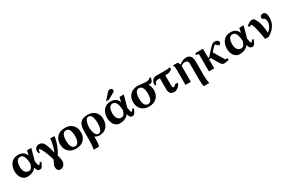

<svg xmlns="http://www.w3.org/2000/svg" viewBox="167 -2322 6166 4140"><g transform="rotate(-30 3250.0 -251.5)"><path d="M602.1 -126H643.1Q641.6 -120.1 638.7 -110.8Q635.7 -101.6 626 -77.9Q616.2 -54.2 605.7 -35.9Q595.2 -17.6 578.6 -2.7Q562 12.2 544.9 12.2Q501 12.2 479.7 -11.2Q458.5 -34.7 448.2 -86.9Q364.3 12.2 229 12.2Q190.4 12.2 158.2 -2Q126 -16.1 104.2 -39.8Q82.5 -63.5 67.6 -94.7Q52.7 -126 45.9 -159.7Q39.1 -193.4 39.1 -228Q39.1 -280.8 53.2 -328.1Q67.4 -375.5 95.5 -414.8Q123.5 -454.1 170.9 -477.1Q218.3 -500 279.8 -500Q424.8 -500 473.1 -373L499 -487.8H605L525.9 -198.2Q527.8 -188.5 530.5 -175.3Q533.2 -162.1 534.7 -154.1Q536.1 -146 538.3 -135.7Q540.5 -125.5 542.2 -119.4Q543.9 -113.3 545.9 -106.4Q547.9 -99.6 549.8 -95.7Q551.8 -91.8 554.2 -88.4Q556.6 -85 559.3 -83.5Q562 -82 564.9 -82Q574.7 -82 584 -93Q593.3 -104 597.7 -115.2ZM419.9 -205.1 418 -227.1Q414.6 -258.8 411.1 -281.7Q407.7 -304.7 401.9 -331.1Q396 -357.4 387.2 -375.5Q378.4 -393.6 366.5 -408.9Q354.5 -424.3 337.2 -432.1Q319.8 -439.9 297.9 -439.9Q186 -439.9 186 -245.1Q186 -200.7 199.5 -164.1Q212.9 -127.4 241.7 -103.8Q270.5 -80.1 310.1 -80.1Q353.5 -80.1 377 -109.6Q400.4 -139.2 419.9 -205.1Z M1058.6 -460H1163.6Q1163.6 -392.6 1116 -260.3Q1068.4 -127.9 1015.6 -64Q1044.9 33.2 1044.9 92.8Q1044.9 150.4 1009 190.7Q973.1 231 920.9 231Q896 231 878.4 220.9Q860.8 210.9 852.1 193.8Q843.3 176.8 839.6 158.9Q835.9 141.1 835.9 120.1Q835.9 99.6 849.9 66.4Q863.8 33.2 879.6 4.2Q895.5 -24.9 897 -29.8Q883.3 -86.4 853 -168.5Q822.8 -250.5 789.8 -314.7Q756.8 -378.9 740.7 -378.9Q716.8 -378.9 716.8 -306.2H685.5Q675.8 -338.9 675.8 -373Q675.8 -417 709 -446Q742.2 -475.1 785.6 -475.1Q804.7 -475.1 821.3 -470.7Q837.9 -466.3 850.3 -458Q862.8 -449.7 872.6 -441.4Q882.3 -433.1 890.1 -421.9Q897.9 -410.6 902.1 -403.8Q906.2 -397 910.9 -387.7Q915.5 -378.4 915.5 -377.9Q942.9 -312 953.9 -275.4Q964.8 -238.8 984.9 -147.9Q1007.8 -201.2 1031.7 -282.2Q1043 -319.3 1050.8 -368.9Q1058.6 -418.5 1058.6 -460Z M1702.6 -241.2Q1702.6 -127.9 1631.3 -57.9Q1560.1 12.2 1437.5 12.2Q1322.3 12.2 1251.5 -56.4Q1180.7 -125 1180.7 -242.2Q1180.7 -362.8 1253.2 -431.4Q1325.7 -500 1444.3 -500Q1565.9 -500 1634.3 -428.7Q1702.6 -357.4 1702.6 -241.2ZM1552.2 -242.2Q1552.2 -277.8 1547.4 -310.1Q1542.5 -342.3 1531 -373.8Q1519.5 -405.3 1496.3 -424.1Q1473.1 -442.9 1440.4 -442.9Q1414.6 -442.9 1394.5 -430.4Q1374.5 -418 1362.8 -398.7Q1351.1 -379.4 1343.5 -352.3Q1335.9 -325.2 1333.3 -299.8Q1330.6 -274.4 1330.6 -246.1Q1330.6 -209.5 1335.2 -177.5Q1339.8 -145.5 1351.1 -113.5Q1362.3 -81.5 1385.3 -62.7Q1408.2 -43.9 1441.4 -43.9Q1473.6 -43.9 1496.6 -61.8Q1519.5 -79.6 1531 -110.4Q1542.5 -141.1 1547.4 -173.1Q1552.2 -205.1 1552.2 -242.2Z M2013.2 -500Q2065.4 -500 2111.1 -482.9Q2156.7 -465.8 2190.4 -434.8Q2224.1 -403.8 2243.7 -357.9Q2263.2 -312 2263.2 -256.8Q2263.2 -129.4 2197.8 -56.6Q2132.3 16.1 2018.1 16.1Q1959 16.1 1903.8 -19V60.1Q1903.8 150.4 1885.7 220.2H1749Q1771 132.3 1771 -2V-189Q1771 -220.2 1771.7 -242.9Q1772.5 -265.6 1775.4 -293.7Q1778.3 -321.8 1783.2 -342.3Q1788.1 -362.8 1796.9 -385.5Q1805.7 -408.2 1818.1 -424.1Q1830.6 -439.9 1848.9 -455.3Q1867.2 -470.7 1890.6 -479.7Q1914.1 -488.8 1945.1 -494.4Q1976.1 -500 2013.2 -500ZM2112.8 -231Q2112.8 -456.1 2006.8 -456.1Q1979.5 -456.1 1958.3 -432.9Q1937 -409.7 1925.8 -374.8Q1914.6 -339.8 1909.2 -305.7Q1903.8 -271.5 1903.8 -242.2Q1903.8 -210 1909.9 -174.3Q1916 -138.7 1927.7 -104.2Q1939.5 -69.8 1961.2 -47.4Q1982.9 -24.9 2010.7 -24.9Q2036.1 -24.9 2055.4 -40.3Q2074.7 -55.7 2085.2 -77.9Q2095.7 -100.1 2102.3 -129.9Q2108.9 -159.7 2110.8 -183.3Q2112.8 -207 2112.8 -231Z M2905.8 -126H2946.8Q2945.3 -120.1 2942.4 -110.8Q2939.5 -101.6 2929.7 -77.9Q2919.9 -54.2 2909.4 -35.9Q2898.9 -17.6 2882.3 -2.7Q2865.7 12.2 2848.6 12.2Q2804.7 12.2 2783.4 -11.2Q2762.2 -34.7 2752 -86.9Q2668 12.2 2532.7 12.2Q2494.1 12.2 2461.9 -2Q2429.7 -16.1 2408 -39.8Q2386.2 -63.5 2371.3 -94.7Q2356.4 -126 2349.6 -159.7Q2342.8 -193.4 2342.8 -228Q2342.8 -280.8 2356.9 -328.1Q2371.1 -375.5 2399.2 -414.8Q2427.2 -454.1 2474.6 -477.1Q2522 -500 2583.5 -500Q2728.5 -500 2776.9 -373L2802.7 -487.8H2908.7L2829.6 -198.2Q2831.5 -188.5 2834.2 -175.3Q2836.9 -162.1 2838.4 -154.1Q2839.8 -146 2842 -135.7Q2844.2 -125.5 2845.9 -119.4Q2847.7 -113.3 2849.6 -106.4Q2851.6 -99.6 2853.5 -95.7Q2855.5 -91.8 2857.9 -88.4Q2860.4 -85 2863 -83.5Q2865.7 -82 2868.7 -82Q2878.4 -82 2887.7 -93Q2897 -104 2901.4 -115.2ZM2723.6 -205.1 2721.7 -227.1Q2718.3 -258.8 2714.8 -281.7Q2711.4 -304.7 2705.6 -331.1Q2699.7 -357.4 2690.9 -375.5Q2682.1 -393.6 2670.2 -408.9Q2658.2 -424.3 2640.9 -432.1Q2623.5 -439.9 2601.6 -439.9Q2489.7 -439.9 2489.7 -245.1Q2489.7 -200.7 2503.2 -164.1Q2516.6 -127.4 2545.4 -103.8Q2574.2 -80.1 2613.8 -80.1Q2657.2 -80.1 2680.7 -109.6Q2704.1 -139.2 2723.6 -205.1ZM2760.7 -681.2Q2760.7 -670.9 2752.9 -658Q2745.1 -645 2734.9 -639.2L2572.8 -550.8H2502.9L2639.6 -702.1Q2656.7 -720.7 2669.7 -727.3Q2682.6 -733.9 2702.6 -733.9Q2732.4 -733.9 2746.6 -718Q2760.7 -702.1 2760.7 -681.2Z M3595.2 -521Q3589.8 -474.6 3581.5 -453.1Q3559.6 -399.4 3508.3 -398.9Q3483.9 -398.9 3474.1 -400.9Q3519.5 -333 3519.5 -241.2Q3519.5 -128.4 3448.7 -58.1Q3377.9 12.2 3255.4 12.2Q3140.1 12.2 3069.3 -56.4Q2998.5 -125 2998.5 -242.2Q2998.5 -362.8 3071 -431.4Q3143.6 -500 3262.2 -500Q3293.5 -500 3354 -491Q3414.6 -481.9 3462.4 -481.9Q3553.2 -481.9 3557.1 -521ZM3370.1 -242.2Q3370.1 -277.8 3365.2 -310.1Q3360.4 -342.3 3348.9 -373.8Q3337.4 -405.3 3314.2 -424.1Q3291 -442.9 3258.3 -442.9Q3232.4 -442.9 3212.4 -430.4Q3192.4 -418 3180.7 -398.7Q3168.9 -379.4 3161.4 -352.3Q3153.8 -325.2 3151.1 -299.8Q3148.4 -274.4 3148.4 -246.1Q3148.4 -217.8 3150.9 -192.1Q3153.3 -166.5 3160.9 -138.4Q3168.5 -110.4 3180.2 -90.3Q3191.9 -70.3 3212.2 -57.1Q3232.4 -43.9 3259.3 -43.9Q3291.5 -43.9 3314.5 -62Q3337.4 -80.1 3348.9 -110.8Q3360.4 -141.6 3365.2 -173.6Q3370.1 -205.6 3370.1 -242.2Z M4046.9 -126Q4034.2 -89.4 4013.2 -61.5Q3992.2 -33.7 3968.8 -18.3Q3945.3 -2.9 3922.9 4.6Q3900.4 12.2 3879.9 12.2Q3856.4 12.2 3835.9 5.9Q3815.4 -0.5 3796.9 -14.9Q3778.3 -29.3 3767.6 -57.1Q3756.8 -85 3756.8 -123V-399.9H3711.9Q3684.1 -399.9 3665.3 -389.4Q3646.5 -378.9 3636.7 -363.5Q3627 -348.1 3616.7 -320.8H3585Q3585 -345.7 3585.9 -358.9Q3590.8 -410.6 3623.3 -449.2Q3655.8 -487.8 3708 -487.8H3932.1Q3961.4 -487.8 4002.4 -490.2Q4043.5 -492.7 4055.2 -497.1L4066.9 -460Q4057.1 -441.9 4022.2 -422.6Q3987.3 -403.3 3952.1 -399.9H3890.1V-133.8Q3890.1 -86.9 3919.9 -86.9Q3955.1 -86.9 3974.1 -126Z M4164.1 0V-359.9Q4164.1 -412.1 4159.7 -439.9Q4155.3 -467.8 4136.7 -500H4254.9Q4276.9 -479.5 4291 -432.1Q4379.4 -505.9 4464.8 -505.9Q4607.9 -505.9 4607.9 -330.1V37.1Q4607.9 82.5 4614 136.2Q4620.1 189.9 4630.9 220.2H4494.1Q4475.1 169.9 4475.1 63V-339.8Q4475.1 -370.1 4468.3 -390.1Q4461.4 -410.2 4448.2 -419.2Q4435.1 -428.2 4422.4 -431.2Q4409.7 -434.1 4391.1 -434.1Q4365.2 -434.1 4343.8 -424.3Q4322.3 -414.6 4296.9 -395V0Z M5238.8 -46.9V0Q5165.5 16.1 5113.8 16.1Q5072.3 16.1 5036.6 -41L4926.8 -226.1H4879.9V0H4746.6V-415Q4746.6 -424.3 4740.2 -430.7Q4733.9 -437 4724.6 -438L4687.5 -440.9V-487.8H4879.9V-259.8H4901.9L5025.9 -397.9Q5030.8 -402.8 5048.3 -420.9Q5065.9 -439 5072.5 -445.1Q5079.1 -451.2 5094.7 -464.4Q5110.4 -477.5 5120.8 -482.4Q5131.3 -487.3 5146.7 -492.2Q5162.1 -497.1 5177.7 -497.1Q5210 -497.1 5238.3 -479Q5266.6 -460.9 5266.6 -429.2Q5266.6 -411.1 5253.2 -396Q5239.7 -380.9 5219.7 -373L5147.9 -439Q5124.5 -427.2 5093.8 -392.1L5023.9 -314L5179.7 -51.8Z M5888.7 -126H5929.7Q5928.2 -120.1 5925.3 -110.8Q5922.4 -101.6 5912.6 -77.9Q5902.8 -54.2 5892.3 -35.9Q5881.8 -17.6 5865.2 -2.7Q5848.6 12.2 5831.5 12.2Q5787.6 12.2 5766.4 -11.2Q5745.1 -34.7 5734.9 -86.9Q5650.9 12.2 5515.6 12.2Q5477.1 12.2 5444.8 -2Q5412.6 -16.1 5390.9 -39.8Q5369.1 -63.5 5354.2 -94.7Q5339.4 -126 5332.5 -159.7Q5325.7 -193.4 5325.7 -228Q5325.7 -280.8 5339.8 -328.1Q5354 -375.5 5382.1 -414.8Q5410.2 -454.1 5457.5 -477.1Q5504.9 -500 5566.4 -500Q5711.4 -500 5759.8 -373L5785.6 -487.8H5891.6L5812.5 -198.2Q5814.5 -188.5 5817.1 -175.3Q5819.8 -162.1 5821.3 -154.1Q5822.8 -146 5825 -135.7Q5827.1 -125.5 5828.9 -119.4Q5830.6 -113.3 5832.5 -106.4Q5834.5 -99.6 5836.4 -95.7Q5838.4 -91.8 5840.8 -88.4Q5843.3 -85 5845.9 -83.5Q5848.6 -82 5851.6 -82Q5861.3 -82 5870.6 -93Q5879.9 -104 5884.3 -115.2ZM5706.5 -205.1 5704.6 -227.1Q5701.2 -258.8 5697.8 -281.7Q5694.3 -304.7 5688.5 -331.1Q5682.6 -357.4 5673.8 -375.5Q5665 -393.6 5653.1 -408.9Q5641.1 -424.3 5623.8 -432.1Q5606.4 -439.9 5584.5 -439.9Q5472.7 -439.9 5472.7 -245.1Q5472.7 -200.7 5486.1 -164.1Q5499.5 -127.4 5528.3 -103.8Q5557.1 -80.1 5596.7 -80.1Q5640.1 -80.1 5663.6 -109.6Q5687 -139.2 5706.5 -205.1Z M6210.4 -387.2Q6249.5 -295.4 6266.6 -86.9Q6311.5 -122.6 6332 -149.4Q6352.5 -176.3 6369.1 -220.2Q6382.3 -257.8 6382.3 -292Q6382.3 -343.3 6362.3 -373Q6353.5 -385.7 6340.6 -392.3Q6327.6 -398.9 6319.1 -400.6Q6310.5 -402.3 6310.5 -402.8Q6302.2 -414.1 6302.2 -436Q6302.2 -453.1 6306.2 -462.9Q6314.5 -481.4 6333 -490.7Q6351.6 -500 6372.6 -500Q6417 -500 6438.7 -464.8Q6460.4 -429.7 6460.4 -351.1Q6460.4 -323.2 6452.4 -278.1Q6444.3 -232.9 6433.6 -208Q6397 -134.8 6359.1 -95.7Q6321.3 -56.6 6240.2 0H6147.5Q6127.4 -134.8 6096.2 -267.1Q6060.5 -417 6031.2 -417Q6025.9 -417 5983.4 -391.1L5963.4 -430.2Q5983.4 -445.8 5993.9 -453.6Q6004.4 -461.4 6024.9 -474.6Q6045.4 -487.8 6063.7 -493.9Q6082 -500 6099.1 -500Q6125.5 -500 6140.1 -492.7Q6154.8 -485.4 6170.7 -462.2Q6186.5 -439 6210.4 -387.2Z"/></g></svg>

Font: Veleka
Style: Bold
Weight: 700
Designer: Stefan Peev, Context Ltd, 2016; SIL International, 1997-2014.
Foundry: Stefan Peev, Context Ltd, 2016
Version: Version 1.000